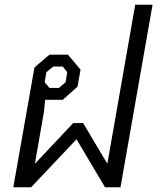

<svg xmlns="http://www.w3.org/2000/svg" viewBox="-20 -788 662 808"><path d="M125 -504 188 -558H266L319 -495L306 -423L244 -368H170L165 -318L127 -100H128L288 -270H330L431 -100H432L549 -768H622L487 0H422L302 -202L111 0H36ZM228 -418 256 -442 263 -484 244 -508H204L175 -484L168 -442L188 -418Z"/></svg>

Font: Chakra Petch
Style: Italic
Weight: 400
Italic angle: -10°
Designer: Katatrad Aksorn Co.,Ltd.
Foundry: Cadson Demak Co.,Ltd.
Version: Version 1.000; ttfautohint (v1.6)